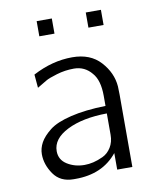

<svg xmlns="http://www.w3.org/2000/svg" viewBox="-77 -717 646 786"><g transform="rotate(-10 246.0 -324.0)"><path d="M55.2 -115.2Q55.2 -140.1 68.1 -163.6Q81.1 -187 110.6 -210.4Q140.1 -233.9 200.7 -248.5Q261.2 -263.2 346.2 -265.1V-307.1Q346.2 -372.1 318.8 -402.8Q290 -438 245.1 -438Q208 -438 173.1 -427.5Q138.2 -417 126.7 -409.9Q115.2 -402.8 86.9 -386.2L82 -441.9Q163.1 -484.9 246.1 -484.9Q321.3 -484.9 363.5 -438.5Q405.8 -392.1 410.2 -335L411.1 -300.8V0H348.1V-68.8Q286.1 8.3 172.9 7.8H166Q110.8 7.8 83 -32.2Q55.2 -72.3 55.2 -115.2ZM117.2 -117.2Q117.2 -81.1 148.7 -61.5Q180.2 -42 220.2 -42Q238.3 -42 257.1 -46.4Q275.9 -50.8 297.4 -60.8Q318.8 -70.8 332.5 -93Q346.2 -115.2 346.2 -145V-233.9Q245.1 -232.9 181.2 -200.9Q117.2 -168.9 117.2 -117.2ZM128.9 -592.8V-655.8H191.9V-592.8ZM333 -592.8V-655.8H396V-592.8Z"/></g></svg>

Font: CMU Bright
Style: Roman
Weight: 500
Version: Version 0.7.0